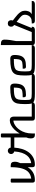

<svg xmlns="http://www.w3.org/2000/svg" viewBox="1726 -2526 800 4291"><g transform="rotate(-90 2125.5 -380.0)"><path d="M829 -532Q829 -562 850 -583.5Q871 -605 901 -605Q929 -605 949.5 -586Q970 -567 973 -540H1276Q1276 -497 1254 -478.5Q1232 -460 1206 -460H972Q967 -371 942 -288.5Q917 -206 870 -141Q823 -76 753.5 -38Q684 0 589 0Q555 0 545 -17Q535 -34 535 -54V-161Q492 -88 421 -44Q350 0 244 0Q210 0 200 -17Q190 -34 190 -54V-520Q190 -528 196 -534Q202 -540 210 -540H259Q267 -540 273.5 -534Q280 -528 280 -520V-82Q363 -92 420 -140.5Q477 -189 506 -286.5Q535 -384 535 -540H576Q617 -540 637 -518Q657 -496 657 -449Q657 -415 648 -383.5Q639 -352 625 -324V-82Q671 -87 714.5 -109Q758 -131 794.5 -175Q831 -219 855.5 -289Q880 -359 887 -461Q862 -466 845.5 -486Q829 -506 829 -532Z M1289 0H1253Q1178 0 1178 -91Q1178 -118 1183.5 -143Q1189 -168 1199 -191V-740Q1199 -748 1205 -754Q1211 -760 1219 -760H1269Q1277 -760 1283 -754Q1289 -748 1289 -740V-340Q1326 -406 1374.5 -455.5Q1423 -505 1475.5 -532.5Q1528 -560 1576 -560Q1629 -560 1647.5 -534Q1666 -508 1666 -470V-70H1986Q1986 -27 1964 -13.5Q1942 0 1916 0H1636Q1614 0 1595 -11.5Q1576 -23 1576 -60V-480Q1548 -480 1510.5 -463.5Q1473 -447 1434 -413.5Q1395 -380 1362.5 -330Q1330 -280 1309.5 -213.5Q1289 -147 1289 -63Z M2037 -240V-200Q2037 -156 2040.5 -130Q2044 -104 2057.5 -91Q2071 -78 2100 -74Q2129 -70 2179 -70H2625Q2625 -27 2603 -13.5Q2581 0 2555 0H2179Q2097 0 2050 -8.5Q2003 -17 1980.5 -39Q1958 -61 1952 -100Q1946 -139 1946 -200V-241Q1946 -327 1958 -386.5Q1970 -446 2007 -482Q2044 -518 2117.5 -534Q2191 -550 2314 -550Q2367 -550 2385.5 -524Q2404 -498 2404 -461Q2404 -358 2377.5 -301Q2351 -244 2295 -221.5Q2239 -199 2148 -199Q2121 -199 2109.5 -209.5Q2098 -220 2098 -251V-272L2177 -275Q2214 -277 2240 -283Q2266 -289 2282.5 -308Q2299 -327 2306.5 -365.5Q2314 -404 2314 -470Q2223 -470 2168 -462.5Q2113 -455 2084.5 -432Q2056 -409 2046.5 -363Q2037 -317 2037 -240Z M2676 -240V-200Q2676 -156 2679.5 -130Q2683 -104 2696.5 -91Q2710 -78 2739 -74Q2768 -70 2818 -70H3264Q3264 -27 3242 -13.5Q3220 0 3194 0H2818Q2736 0 2689 -8.5Q2642 -17 2619.5 -39Q2597 -61 2591 -100Q2585 -139 2585 -200V-241Q2585 -327 2597 -386.5Q2609 -446 2646 -482Q2683 -518 2756.5 -534Q2830 -550 2953 -550Q3006 -550 3024.5 -524Q3043 -498 3043 -461Q3043 -358 3016.5 -301Q2990 -244 2934 -221.5Q2878 -199 2787 -199Q2760 -199 2748.5 -209.5Q2737 -220 2737 -251V-272L2816 -275Q2853 -277 2879 -283Q2905 -289 2921.5 -308Q2938 -327 2945.5 -365.5Q2953 -404 2953 -470Q2862 -470 2807 -462.5Q2752 -455 2723.5 -432Q2695 -409 2685.5 -363Q2676 -317 2676 -240Z M3354 -422V-70H3675Q3675 -27 3653 -13.5Q3631 0 3605 0H3325Q3303 0 3283.5 -11.5Q3264 -23 3264 -60V-760H3281Q3337 -760 3361.5 -741Q3386 -722 3386 -675Q3386 -623 3377 -556.5Q3368 -490 3354 -422Z M3675 -532Q3675 -562 3693 -583.5Q3711 -605 3747 -605Q3783 -605 3801.5 -583.5Q3820 -562 3820 -532Q3820 -519 3817.5 -509.5Q3815 -500 3813 -493L3876 -444Q3910 -418 3946 -385.5Q3982 -353 4007 -312.5Q4032 -272 4032 -219Q4032 -177 4016 -137Q4000 -97 3955 -70H4251Q4251 -27 4229 -13.5Q4207 0 4181 0H3807Q3785 0 3766 -11.5Q3747 -23 3747 -60V-70H3780Q3841 -70 3876.5 -94Q3912 -118 3927 -153Q3942 -188 3942 -219Q3942 -267 3916 -296Q3890 -325 3855 -352L3783 -408L3621 -12Q3616 0 3604 0H3548Q3534 0 3534 -13Q3534 -20 3538 -29L3714 -463L3698 -476Q3675 -496 3675 -532Z"/></g></svg>

Font: Warnes
Style: Regular
Weight: 400
Designer: Eduardo Rodriguez Tunni
Foundry: Eduardo Rodriguez Tunni
Version: Version 1.002; ttfautohint (v1.8.4.7-5d5b);gftools[0.9.23]